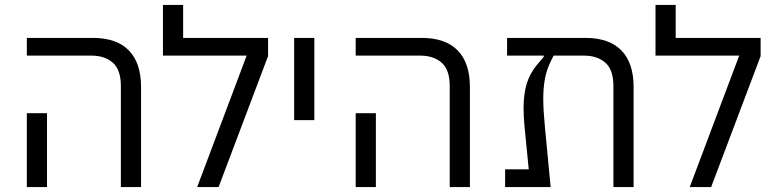

<svg xmlns="http://www.w3.org/2000/svg" viewBox="-20 -760 3132 780"><path d="M471 -410Q471 -477 438 -505.5Q405 -534 352 -534H89V-606H357Q454 -606 503.5 -555Q553 -504 553 -407V0H471ZM89 -300H171V0H89Z M982 -534H642V-740H724V-606H1069V-532L868 0H781Z M1175 -606H1257V-272H1175Z M1807 -410Q1807 -477 1774 -505.5Q1741 -534 1688 -534H1425V-606H1693Q1790 -606 1839.5 -555Q1889 -504 1889 -407V0H1807ZM1425 -300H1507V0H1425Z M2032 -72H2128L2111 -245Q2109 -265 2108 -284Q2107 -303 2107 -320Q2107 -377 2119.5 -419Q2132 -461 2161 -496L2189 -529V-534H2040V-606H2358Q2455 -606 2504.5 -555Q2554 -504 2554 -407V0H2472V-410Q2472 -477 2439 -505.5Q2406 -534 2353 -534H2229L2220 -516Q2201 -479 2194 -441Q2187 -403 2187 -358Q2187 -332 2189 -303Q2191 -274 2194 -241L2217 0H2032Z M2983 -534H2643V-740H2725V-606H3070V-532L2869 0H2782Z"/></svg>

Font: IBM Plex Sans Hebrew
Style: Regular
Weight: 400
Designer: Mike Abbink, Paul van der Laan, Pieter van Rosmalen, Yanek Iontef
Foundry: Bold Monday
Version: Version 1.2